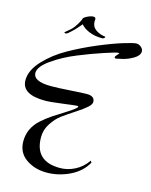

<svg xmlns="http://www.w3.org/2000/svg" viewBox="-220 -1110 979 1243"><g transform="rotate(15 269.0 -488.0)"><path d="M291 -12Q342 -12 390.5 -36.5Q439 -61 473 -110L480 -98Q444 -33 369.5 3Q295 39 215 39Q135 39 76.5 -2Q18 -43 18 -119Q18 -206 88 -269Q122 -299 155 -321Q188 -343 232 -370Q304 -415 304 -426Q304 -430 295 -430Q286 -430 202 -419Q118 -408 86 -408Q-71 -408 -71 -504Q-71 -570 -9.5 -636.5Q52 -703 139.5 -752Q227 -801 320 -840Q413 -879 479 -899Q545 -919 562 -919Q579 -919 594 -906.5Q609 -894 609 -878Q609 -850 571.5 -828Q534 -806 496 -798L459 -790Q449 -790 449 -797Q449 -804 460 -815Q471 -826 471 -828Q471 -830 461 -830Q451 -830 374.5 -805Q298 -780 208.5 -743.5Q119 -707 49 -657.5Q-21 -608 -21 -567Q-21 -509 98 -509Q148 -509 227.5 -514.5Q307 -520 337 -520Q390 -520 390 -480Q390 -464 366.5 -443Q343 -422 294.5 -390.5Q246 -359 212.5 -334.5Q179 -310 150.5 -267Q122 -224 122 -174Q122 -12 291 -12ZM356 -909Q356 -896 338 -894Q288 -894 250 -910Q212 -926 194 -949Q192 -947 180 -933Q154 -901 117 -870Q109 -863 101 -863Q93 -863 93 -869Q135 -902 147 -919L164 -944Q168 -950 174 -962L181 -976Q181 -990 206.5 -1002.5Q232 -1015 248 -1015Q264 -1015 264 -1001Q263 -996 263 -987Q263 -952 290.5 -932.5Q318 -913 356 -909Z"/></g></svg>

Font: Mr Bedfort
Style: Regular
Weight: 400
Designer: Alejandro Paul
Foundry: Alejandro Paul
Version: Version 1.000